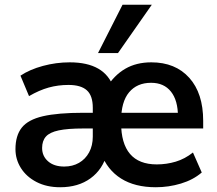

<svg xmlns="http://www.w3.org/2000/svg" viewBox="-20 -777 912 807"><path d="M233 10Q176 10 133.5 -12Q91 -34 68 -70.5Q45 -107 45 -150Q45 -207 71.5 -240.5Q98 -274 160.5 -288.5Q223 -303 331 -303H381V-237H330Q265 -237 227 -229Q189 -221 173 -203Q157 -185 157 -155Q157 -121 182 -99Q207 -77 250 -77Q285 -77 312 -92.5Q339 -108 354.5 -136.5Q370 -165 370 -203V-324Q370 -375 345 -397.5Q320 -420 268 -420Q224 -420 184.5 -409Q145 -398 102 -373L66 -459Q105 -485 160.5 -500Q216 -515 273 -515Q347 -515 393 -488.5Q439 -462 458 -408H427Q460 -461 506.5 -488Q553 -515 616 -515Q717 -515 775.5 -450Q834 -385 834 -269V-237H476V-303H745L728 -287Q728 -355 698.5 -392Q669 -429 615 -429Q556 -429 522.5 -389Q489 -349 489 -269V-261Q489 -174 526.5 -130Q564 -86 639 -86Q680 -86 718.5 -97.5Q757 -109 791 -136L828 -52Q792 -21 740.5 -5.5Q689 10 635 10Q547 10 489 -26.5Q431 -63 405 -132H430Q412 -65 360.5 -27.5Q309 10 233 10ZM392 -554 495 -757H618L476 -554Z"/></svg>

Font: Mulish ExtraLight
Style: Regular
Weight: 200
Designer: Vernon Adams
Foundry: Vernon Adams
Version: Version 3.603